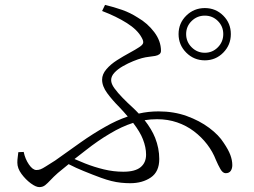

<svg xmlns="http://www.w3.org/2000/svg" viewBox="-20 -762 1040 786"><path d="M398 -717 410 -742Q447 -733 480 -721.5Q513 -710 544 -690Q584 -667 611.5 -630.5Q639 -594 639 -554Q639 -545 632.5 -540Q626 -535 615 -533Q604 -531 590 -529.5Q576 -528 561 -524Q546 -520 525 -511.5Q504 -503 483 -491Q462 -479 448.5 -464.5Q435 -450 435 -434Q435 -419 448.5 -400.5Q462 -382 482 -361.5Q502 -341 523 -322Q537 -309 548 -297Q587 -306 629 -306Q692 -306 744.5 -287Q797 -268 836.5 -238.5Q876 -209 896 -177Q915 -149 923 -127.5Q931 -106 931 -86Q931 -72 924.5 -62.5Q918 -53 904 -53Q892 -53 882.5 -69.5Q873 -86 864 -107Q851 -141 828 -171Q805 -201 774 -224.5Q743 -248 705 -261Q667 -274 623 -274Q597 -274 572 -270Q601 -233 615 -198Q632 -155 632 -111Q632 -59 597.5 -35.5Q563 -12 513 -12Q495 -12 475.5 -14Q456 -16 436 -21Q416 -26 394 -34Q361 -46 322 -62Q292 -74 261 -90Q240 -73 217 -54Q199 -38 187 -25Q175 -12 165 -4Q155 4 141 4Q127 4 106 -11.5Q85 -27 68 -50Q51 -73 51 -96Q51 -108 52.5 -118Q54 -128 55 -139L77 -140Q83 -111 98.5 -88.5Q114 -66 129 -66Q138 -66 146 -69Q154 -72 168 -81Q182 -90 206 -105Q259 -143 310 -179Q361 -215 411 -243Q456 -269 503 -285Q487 -304 468 -324Q440 -352 419 -380.5Q398 -409 398 -436Q398 -458 415.5 -478.5Q433 -499 459 -515.5Q485 -532 510 -545.5Q535 -559 550 -569Q564 -578 566 -586Q568 -594 560 -608Q543 -640 499.5 -667.5Q456 -695 398 -717ZM711 -622.5Q711 -667 742.5 -698Q774 -729 818.5 -729Q863 -729 894 -698Q925 -667 925 -622.5Q925 -578 894 -546.5Q863 -515 818.5 -515Q774 -515 742.5 -546.5Q711 -578 711 -622.5ZM525 -259Q478 -244 430 -215Q382 -187 330 -146Q308 -129 285 -111Q306 -102 328 -93Q366 -78 405.5 -68.5Q445 -59 485 -59Q533 -59 555.5 -77.5Q578 -96 578 -129Q578 -159 565 -192Q554 -221 525 -259ZM742 -622.5Q742 -591 764.5 -568.5Q787 -546 818.5 -546Q850 -546 872 -568.5Q894 -591 894 -622.5Q894 -654 872 -676Q850 -698 818.5 -698Q787 -698 764.5 -676Q742 -654 742 -622.5Z"/></svg>

Font: Early Summer Mincho Light
Style: Regular
Weight: 300
Designer: GuiWonder
Version: Version 1.002